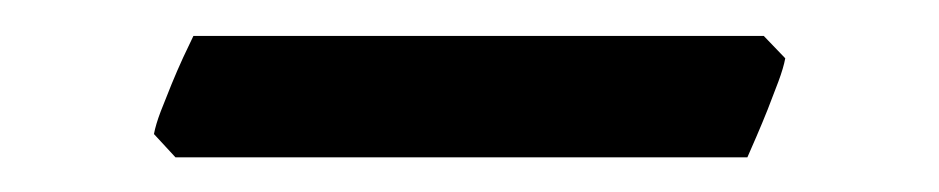

<svg xmlns="http://www.w3.org/2000/svg" viewBox="-20 -663 533 109"><path d="M425.8 -629.9Q424.8 -624.5 421.9 -616.7Q418.9 -608.9 415.8 -600.8Q412.6 -592.8 409.4 -585.4Q406.2 -578.1 404.3 -573.7H79.6L67.4 -586.9Q68.4 -592.3 71.3 -599.9Q74.2 -607.4 77.4 -615.2Q80.6 -623 84 -630.4Q87.4 -637.7 89.8 -642.6H413.6Z"/></svg>

Font: Gentium Book Basic
Style: Regular
Weight: 400
Designer: J. Victor Gaultney and Annie Olsen
Foundry: SIL International
Version: Version 1.102; 2013; Maintenance release